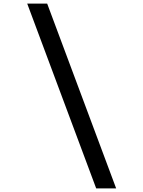

<svg xmlns="http://www.w3.org/2000/svg" viewBox="-20 -868 790 1058"><path d="M240 -848 620 170H510L130 -848Z"/></svg>

Font: Martian Mono Custom sWd Rg
Style: Regular
Weight: 400
Width: 6
Monospace: yes
Designer: Alex Havermale
Foundry: Evil Martians
Version: Version 1.000